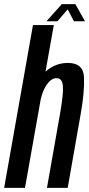

<svg xmlns="http://www.w3.org/2000/svg" viewBox="-50 -906 430 926"><path d="M-30 0 109 -785H209.5L169.5 -560.5Q217 -602.5 277 -602.5Q352.5 -602.5 355.2 -532.5Q358 -462.5 339.5 -358L276.5 0H176.5L239.5 -357Q257 -457 253.2 -493Q249.5 -529 222.5 -529Q197 -529 174.5 -496.5Q155 -467 146 -425L70.5 0ZM174 -803.5 248 -886H313.5L360 -803.5H306.5L276.5 -861L227 -803.5Z"/></svg>

Font: Anybody Condensed Medium
Style: Italic
Weight: 500
Width: 3
Italic angle: -10°
Designer: Tyler Finck
Foundry: Etcetera Type Company
Version: Version 1.010; ttfautohint (v1.8.3) -l 8 -r 50 -G 200 -x 14 